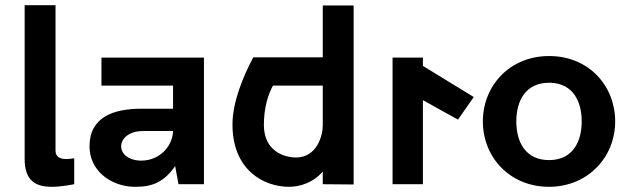

<svg xmlns="http://www.w3.org/2000/svg" viewBox="-20 -710 2421 740"><path d="M180 10H181C217 10 266 0 266 0V-100C266 -100 247 -97 238 -97H236C208 -97 194 -107 194 -130V-690H75V-97C75 -10 121 10 180 10Z M503 10C568 10 613 -9 655 -70L668 0H766V-488H371V-380H647V-291H525C416 -291 325 -258 325 -146C325 -53 405 7 495 10ZM525 -91H518C476 -93 447 -116 447 -146C447 -177 478 -205 532 -205H647C645 -144 593 -91 525 -91Z M997 -227C997 -297 1014 -347 1032 -380H1224V-227C1224 -185 1200 -103 1121 -103C1077 -103 998 -126 997 -227ZM1094 10C1137 10 1189 -7 1224 -49V0L1343 1V-689H1224V-489H956C917 -415 876 -317 876 -230C876 -54 997 10 1094 10Z M1493 0H1610V-324L1745 -249L1806 -336L1610 -456V-488H1493Z M2096 10H2101C2249 7 2351 -106 2351 -242C2351 -379 2250 -492 2101 -494H2096C1945 -494 1841 -380 1841 -242C1841 -104 1945 10 2096 10ZM2096 -93C2006 -93 1970 -162 1970 -242C1970 -322 2006 -391 2096 -391H2102C2188 -388 2222 -320 2222 -242C2222 -163 2187 -95 2100 -93Z"/></svg>

Font: FREAK Grotesk Next
Style: Bold
Weight: 700
Width: 3
Designer: La Scuola Open Source
Foundry: La Scuola Open Source
Version: Version 1.000;PS 1.0;hotconv 1.0.72;makeotf.lib2.5.5900